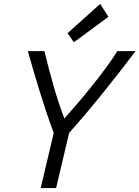

<svg xmlns="http://www.w3.org/2000/svg" viewBox="-20 -952 706 972"><path d="M186 0 252 -279Q233 -330 215 -383.5Q197 -437 180.5 -490.5Q164 -544 149 -595.5Q134 -647 121 -693H205Q225 -609 250.5 -519.5Q276 -430 306 -352Q340 -390 376.5 -433Q413 -476 448.5 -520.5Q484 -565 516.5 -609Q549 -653 574 -693H666Q631 -646 591.5 -595.5Q552 -545 509.5 -492Q467 -439 422 -385.5Q377 -332 330 -279L264 0ZM354 -738 322 -784 487 -932 529 -867Z"/></svg>

Font: Ubuntu Sans
Style: Italic
Weight: 400
Italic angle: -13.5°
Designer: Dalton Maag Ltd
Foundry: Dalton Maag Ltd
Version: Version 1.006